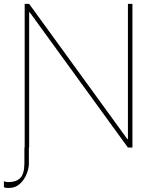

<svg xmlns="http://www.w3.org/2000/svg" viewBox="-34 -747 804 972"><path d="M89.5 0H90.9V-727.3H113.6L610.8 -42.6H613.6V-727.3H636.4V0H613.6L116.5 -684.7H113.6V0H112.2V83.8Q111.9 106.9 100.3 135.1Q88.8 163.4 66.4 183.9Q44 204.5 11.4 204.5Q-0.7 204.5 -4.8 204Q-8.9 203.5 -14.2 200.3V170.5Q-13.5 170.8 -12.4 171.2Q-9.2 172.2 -4.1 173.7Q1.1 175.1 8.5 174.7Q46.9 175.1 68 154.7Q89.1 134.2 89.5 81Z"/></svg>

Font: Inter Thin BETA
Style: Regular
Weight: 100
Designer: Rasmus Andersson
Foundry: rsms
Version: Version 3.011;git-f93a4a705